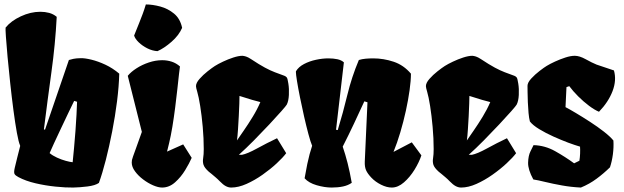

<svg xmlns="http://www.w3.org/2000/svg" viewBox="-20 -841 2832 871"><path d="M312 9.8Q277.8 10.3 232.2 5.6Q186.5 1 141.4 -9.5Q96.2 -20 63.5 -37.6Q50.3 -44.4 46.1 -51.5Q42 -58.6 46.9 -79.6Q53.2 -106.4 58.3 -126.5Q63.5 -146.5 71.8 -179.7H70.8Q70.8 -180.2 71 -180.2Q71.3 -180.2 71.3 -180.7Q64.5 -195.3 56.6 -238.5Q48.8 -281.7 41 -340.8Q33.2 -399.9 26.4 -463.1Q19.5 -526.4 14.4 -582Q9.3 -637.7 6.8 -674.3Q4.4 -710.9 5.4 -715.8Q29.8 -746.1 74.2 -766.8Q118.7 -787.6 163.1 -787.6Q184.1 -787.6 203.1 -782.5Q222.2 -777.3 237.3 -764.6Q231 -641.1 213.1 -512.5Q195.3 -383.8 179.2 -254.4L184.1 -252.4L292.5 -568.8Q300.3 -571.3 312.7 -574Q325.2 -576.7 346.2 -577.1Q364.7 -577.6 394.8 -570.3Q424.8 -563 458.3 -547.4Q491.7 -531.7 521 -506.8Q519.5 -449.7 511 -381.8Q502.4 -314 489 -245.1Q475.6 -176.3 460 -115.2Q444.3 -54.2 428.7 -11.2Q412.1 0.5 376.7 4.9Q341.3 9.3 312 9.8ZM309.6 -105Q312.5 -132.8 315.9 -169.9Q319.3 -207 322.3 -246.6Q325.2 -286.1 327.1 -321.3Q329.1 -356.4 329.6 -379.4L316.4 -383.3Q305.7 -361.8 289.6 -327.9Q273.4 -293.9 256.1 -257.3Q238.8 -220.7 224.9 -190.7Q210.9 -160.6 205.1 -146.5Q218.3 -135.3 238.5 -126Q258.8 -116.7 278.6 -111.3Q298.3 -106 309.6 -105Z M715.3 9.8Q698.2 9.8 674.8 -0.2Q651.4 -10.3 629.2 -27.1Q606.9 -43.9 592.3 -64Q577.6 -84 577.6 -103.5Q577.6 -110.4 578.6 -115.2Q579.6 -120.1 583.7 -131.8Q587.9 -143.6 597.2 -169.2Q606.4 -194.8 623.5 -242.7L559.6 -497.1Q574.2 -515.1 599.4 -531.2Q624.5 -547.4 655 -557.6Q685.5 -567.9 715.8 -567.9Q738.3 -567.9 758.8 -561.3Q779.3 -554.7 796.4 -539.6Q794.9 -532.2 792 -504.9Q789.1 -477.5 784.7 -438Q780.3 -398.4 774.7 -353.5Q769 -308.6 762 -266.1Q754.9 -223.6 747.1 -191.4L737.8 -153.3L811 -186L849.6 -125Q839.4 -101.1 820.1 -69.3Q800.8 -37.6 774.2 -13.9Q747.6 9.8 715.3 9.8ZM694.3 -608.9Q670.9 -610.4 648.2 -621.8Q625.5 -633.3 609.1 -649.2Q592.8 -665 588.4 -679.7Q602.5 -714.4 611.3 -736.6Q620.1 -758.8 627.2 -777.6Q634.3 -796.4 641.6 -820.8Q671.9 -820.8 706.8 -811.5Q741.7 -802.2 769.5 -779.3Q797.4 -756.3 806.2 -714.8Q792 -681.2 758.3 -651.6Q724.6 -622.1 694.3 -608.9Z M1028.8 9.8Q1016.6 9.8 1004.4 3.4Q992.2 -2.9 977.1 -18.6Q972.2 -23.4 967.5 -28.1Q962.9 -32.7 958 -36.6Q947.8 -45.9 939.5 -52.2Q931.2 -58.6 927.2 -62Q907.2 -80.1 903.1 -93.8Q898.9 -107.4 901.6 -123.5Q904.3 -139.6 904.3 -165Q904.3 -213.4 899.7 -265.4Q895 -317.4 888.2 -360.1Q881.3 -402.8 875 -423.8Q869.1 -443.8 869.1 -450.2Q869.1 -464.8 885.3 -483.2Q901.4 -501.5 921.9 -517.6Q942.4 -533.7 954.6 -541.5Q969.2 -550.8 991.9 -561.5Q1014.6 -572.3 1038.6 -580.1Q1062.5 -587.9 1080.1 -587.9Q1086.9 -587.4 1096.2 -584.5Q1105.5 -581.5 1118.2 -573.2Q1157.2 -547.4 1181.9 -534.2Q1206.5 -521 1226.6 -513.4Q1246.6 -505.9 1270.5 -497.1Q1277.8 -494.1 1281.2 -489.3Q1284.7 -484.4 1288.1 -461.9Q1292 -438 1290.5 -410.2Q1289.1 -382.3 1280.8 -366.2Q1277.8 -360.8 1256.1 -336.2Q1234.4 -311.5 1201.7 -276.6Q1168.9 -241.7 1132.6 -204.8Q1096.2 -168 1063.5 -138.7H1077.6Q1102.5 -143.6 1146 -167.5Q1189.5 -191.4 1236.8 -213.9L1278.3 -146Q1263.7 -126.5 1235.4 -100.1Q1207 -73.7 1171.4 -48.6Q1135.7 -23.4 1098.6 -6.8Q1061.5 9.8 1028.8 9.8ZM1054.7 -203.6Q1065.9 -220.2 1085.7 -248.5Q1105.5 -276.9 1126.2 -310.8Q1147 -344.7 1161.1 -377.9Q1134.8 -383.8 1066.4 -405.8Q1066.4 -395.5 1065.7 -370.4Q1064.9 -345.2 1063.2 -313.7Q1061.5 -282.2 1059.6 -252.9Q1057.6 -223.6 1055.2 -205.1Q1055.2 -204.6 1054.9 -204.3Q1054.7 -204.1 1054.7 -203.6Z M1484.4 9.8Q1453.1 9.8 1416.7 -0.7Q1380.4 -11.2 1361.8 -32.2Q1368.7 -71.8 1374 -97.2Q1379.4 -122.6 1384.5 -141.4Q1389.6 -160.2 1396 -179.7Q1388.7 -196.8 1379.2 -232.4Q1369.6 -268.1 1359.6 -312Q1349.6 -356 1341.1 -398.4Q1332.5 -440.9 1327.4 -472.7Q1322.3 -504.4 1322.3 -514.6Q1322.3 -515.6 1322.5 -516.6Q1322.8 -517.6 1322.8 -518.1Q1334.5 -537.6 1359.1 -550.5Q1383.8 -563.5 1413.3 -569.8Q1442.9 -576.2 1469.2 -576.2Q1492.2 -576.2 1510.5 -572.3Q1528.8 -568.4 1540 -558.1L1504.4 -252.4L1512.2 -251Q1536.6 -331.1 1555.9 -411.1Q1575.2 -491.2 1607.9 -568.8Q1622.1 -573.2 1638.7 -574.7Q1655.3 -576.2 1672.9 -576.2Q1720.2 -576.2 1765.6 -561Q1811 -545.9 1844.2 -506.8Q1844.2 -475.6 1838.1 -431.9Q1832 -388.2 1821.3 -338.9Q1810.5 -289.6 1796.1 -241Q1781.7 -192.4 1765.1 -151.9L1848.1 -195.3L1891.6 -136.2Q1881.3 -105 1860.4 -71Q1839.4 -37.1 1812.5 -13.7Q1785.6 9.8 1757.3 9.8Q1734.4 9.8 1708.5 -3.2Q1682.6 -16.1 1664.6 -35.2Q1647.5 -53.2 1640.6 -68.8Q1633.8 -84.5 1634.8 -107.9L1647 -377L1632.8 -381.3Q1608.9 -329.1 1585.4 -279.3Q1562 -229.5 1534.7 -175.8Q1546.9 -140.1 1556.9 -100.8Q1566.9 -61.5 1575.7 -11.7Q1559.1 0 1536.1 4.9Q1513.2 9.8 1484.4 9.8Z M2071.8 9.8Q2059.6 9.8 2047.4 3.4Q2035.2 -2.9 2020 -18.6Q2015.1 -23.4 2010.5 -28.1Q2005.9 -32.7 2001 -36.6Q1990.7 -45.9 1982.4 -52.2Q1974.1 -58.6 1970.2 -62Q1950.2 -80.1 1946 -93.8Q1941.9 -107.4 1944.6 -123.5Q1947.3 -139.6 1947.3 -165Q1947.3 -213.4 1942.6 -265.4Q1938 -317.4 1931.2 -360.1Q1924.3 -402.8 1918 -423.8Q1912.1 -443.8 1912.1 -450.2Q1912.1 -464.8 1928.2 -483.2Q1944.3 -501.5 1964.8 -517.6Q1985.4 -533.7 1997.6 -541.5Q2012.2 -550.8 2034.9 -561.5Q2057.6 -572.3 2081.5 -580.1Q2105.5 -587.9 2123 -587.9Q2129.9 -587.4 2139.2 -584.5Q2148.4 -581.5 2161.1 -573.2Q2200.2 -547.4 2224.9 -534.2Q2249.5 -521 2269.5 -513.4Q2289.6 -505.9 2313.5 -497.1Q2320.8 -494.1 2324.2 -489.3Q2327.6 -484.4 2331.1 -461.9Q2335 -438 2333.5 -410.2Q2332 -382.3 2323.7 -366.2Q2320.8 -360.8 2299.1 -336.2Q2277.3 -311.5 2244.6 -276.6Q2211.9 -241.7 2175.5 -204.8Q2139.2 -168 2106.4 -138.7H2120.6Q2145.5 -143.6 2189 -167.5Q2232.4 -191.4 2279.8 -213.9L2321.3 -146Q2306.6 -126.5 2278.3 -100.1Q2250 -73.7 2214.4 -48.6Q2178.7 -23.4 2141.6 -6.8Q2104.5 9.8 2071.8 9.8ZM2097.7 -203.6Q2108.9 -220.2 2128.7 -248.5Q2148.4 -276.9 2169.2 -310.8Q2189.9 -344.7 2204.1 -377.9Q2177.7 -383.8 2109.4 -405.8Q2109.4 -395.5 2108.6 -370.4Q2107.9 -345.2 2106.2 -313.7Q2104.5 -282.2 2102.5 -252.9Q2100.6 -223.6 2098.1 -205.1Q2098.1 -204.6 2097.9 -204.3Q2097.7 -204.1 2097.7 -203.6Z M2615.2 9.8Q2571.3 7.8 2529.3 0.2Q2487.3 -7.3 2453.4 -15.6Q2419.4 -23.9 2399.4 -26.9Q2375 -71.3 2375.7 -103Q2376.5 -134.8 2386.5 -154.5Q2396.5 -174.3 2400.4 -182.6Q2452.1 -181.2 2498.3 -155.3Q2544.4 -129.4 2584.5 -100.1L2608.4 -111.8Q2610.8 -126 2611.6 -144Q2612.3 -162.1 2611.3 -175.8Q2589.4 -182.1 2557.6 -193.8Q2526.4 -205.6 2491 -221.4Q2455.6 -237.3 2426.3 -255.1Q2397 -272.9 2383.8 -290Q2379.9 -304.7 2377.7 -328.4Q2375.5 -352.1 2374.5 -377.7Q2373.5 -403.3 2373.3 -423.6Q2373 -443.8 2373 -451.7Q2373 -466.3 2390.1 -484.9Q2407.2 -503.4 2428.2 -519.5Q2449.2 -535.6 2460 -542Q2475.1 -551.3 2498 -561.8Q2521 -572.3 2544.9 -580.1Q2568.8 -587.9 2587.4 -587.9Q2608.9 -587.9 2637 -572.3Q2665 -556.6 2686.5 -547.9L2765.1 -521.5Q2777.8 -477.1 2758.8 -427.5Q2739.7 -377.9 2697.3 -334Q2677.2 -342.3 2652.1 -361.1Q2627 -379.9 2603 -403.8Q2579.1 -427.7 2562.5 -450.2L2549.8 -445.8L2545.4 -355Q2562.5 -346.2 2592.8 -328.1Q2623 -310.1 2657 -288.1Q2690.9 -266.1 2719.7 -243.7Q2748.5 -221.2 2762.7 -203.6Q2764.6 -173.3 2760.3 -140.6Q2755.9 -107.9 2747.1 -82Q2718.8 -54.2 2686.5 -30.3Q2654.3 -6.3 2615.2 9.8Z"/></svg>

Font: Fruktur
Style: Regular
Weight: 400
Designer: Viktoriya Grabowska, Eben Sorkin
Foundry: Viktoriya Grabowska
Version: Version 1.008; ttfautohint (v1.8.4.7-5d5b)